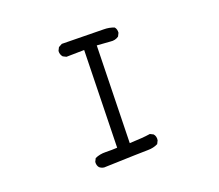

<svg xmlns="http://www.w3.org/2000/svg" viewBox="-122 -903 1245 1091"><g transform="rotate(-20 500.0 -358.0)"><path d="M333 13.7Q317.4 11.7 305.7 2Q293.9 -11.7 295.9 -33.2L305.7 -52.7Q335 -66.4 371.1 -65.4Q407.2 -64.5 440.4 -66.4L454.1 -652.3L346.7 -650.4L327.1 -660.2Q313.5 -675.8 315.4 -697.3L325.2 -716.8L346.7 -728.5Q565.4 -724.6 598.6 -724.6Q631.8 -724.6 661.1 -712.9Q672.9 -699.2 670.9 -677.7L661.1 -658.2Q639.6 -642.6 610.4 -646.5L530.3 -652.3L516.6 -66.4Q561.5 -68.4 588.9 -70.3Q616.2 -72.3 641.6 -76.2L661.1 -66.4Q674.8 -50.8 670.9 -27.3L661.1 -7.8Q633.8 5.9 600.6 5.9Q567.4 5.9 333 13.7Z"/></g></svg>

Font: NaikaiFont
Style: Regular-Lite
Weight: 400
Version: Version 1.67